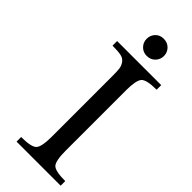

<svg xmlns="http://www.w3.org/2000/svg" viewBox="-265 -852 887 887"><g transform="rotate(45 178.5 -408.5)"><path d="M167 -131V-525Q167 -559 165 -574.5Q163 -590 153 -604.5Q143 -619 123.5 -623Q104 -627 68 -627V-657H356V-627Q289 -627 273.5 -608Q258 -589 258 -525V-131Q258 -65 274 -47.5Q290 -30 356 -30V0H68V-30Q134 -30 150.5 -47.5Q167 -65 167 -131ZM213 -705Q189 -705 173 -721.5Q157 -738 157 -761Q157 -784 172.5 -800.5Q188 -817 213 -817Q238 -817 254 -800.5Q270 -784 270 -761Q270 -738 254 -721.5Q238 -705 213 -705Z"/></g></svg>

Font: myMathFont
Style: Regular
Weight: 400
Designer: Ross Mills, John Hudson & Paul Hanslow, Tiro Typeworks Ltd; with prior portions MicroPress Inc., and Coen Hoffman. Math 
Foundry: Tiro Typeworks Ltd
Version: Version 2.13 b171